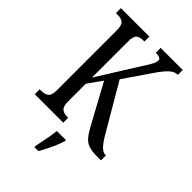

<svg xmlns="http://www.w3.org/2000/svg" viewBox="-274 -809 1126 1126"><g transform="rotate(45 288.5 -246.5)"><path d="M28 0V-41H43Q69 -41 86 -53Q103 -65 103 -107V-607Q103 -648 87 -660.5Q71 -673 45 -673H28V-714H264V-673H252Q226 -673 211 -660.5Q196 -648 196 -604V-306L353 -557Q379 -596 390 -617.5Q401 -639 401 -653Q401 -674 358 -674V-714H541V-674Q513 -674 488 -650Q463 -626 433 -582L318 -414L489 -122Q512 -83 532 -62Q552 -41 574 -41H577V0H546Q502 0 476 -8.5Q450 -17 431 -39.5Q412 -62 389 -105L259 -344L196 -255V-110Q196 -67 212 -54Q228 -41 255 -41H264V0ZM246 208Q253 174 260.5 136Q268 98 272 61H347V71Q341 92 329.5 119Q318 146 304.5 173Q291 200 279 221H246Z"/></g></svg>

Font: Noto Serif Khmer ExtraCondensed
Style: Regular
Weight: 400
Width: 2
Designer: Danh Hong and the Monotype Design Team
Foundry: Monotype Imaging Inc.
Version: Version 2.004; ttfautohint (v1.8.4.7-5d5b)